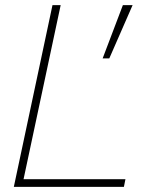

<svg xmlns="http://www.w3.org/2000/svg" viewBox="-20 -730 640 750"><path d="M34 0 185 -710H217L72 -30H470L464 0ZM381 -502 460 -710H498L407 -502Z"/></svg>

Font: Geist Mono Thin
Style: Italic
Weight: 100
Italic angle: -12°
Monospace: yes
Designer: Basement.studio, Andrés Briganti, Mateo Zaragoza
Foundry: Basement.studio, Vercel, Andrés Briganti, Guido Ferreyra, Mateo Zaragoza
Version: Version 1.500; ttfautohint (v1.8.4.7-5d5b)